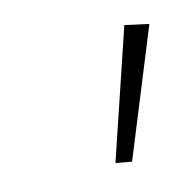

<svg xmlns="http://www.w3.org/2000/svg" viewBox="-27 -761 176 184"><g transform="rotate(-5 61.0 -668.5)"><path d="M98 -734 122 -733 94 -603H78Z"/></g></svg>

Font: Fira Sans Extra Condensed Thin
Style: Italic
Weight: 250
Width: 3
Italic angle: -8°
Designer: Carrois Corporate & Edenspiekermann AG
Foundry: Carrois Corporate GbR & Edenspiekermann AG
Version: Version 4.203